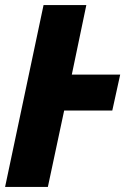

<svg xmlns="http://www.w3.org/2000/svg" viewBox="-72 -734 492 754"><path d="M-52 0 99 -714H267L210 -441H400L369 -300H180L116 0Z"/></svg>

Font: Noto Sans ExtraBold
Style: Italic
Weight: 800
Italic angle: -12°
Designer: Monotype Design Team
Foundry: Monotype Imaging Inc.
Version: Version 2.013; ttfautohint (v1.8.4.7-5d5b)